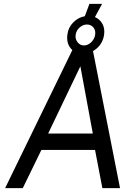

<svg xmlns="http://www.w3.org/2000/svg" viewBox="-20 -975 721 995"><path d="M6.5 0 358.5 -723H459.5L602 0H510.5L472.5 -198H194.5L98 0ZM229.5 -283H461L396.5 -631.5ZM409.5 -696.5Q369 -696.5 346 -725Q323 -753.5 329.5 -797.5Q334 -833 359.8 -859Q385.5 -885 419.5 -891L443.5 -955H509L472 -886.5Q497 -876 510.5 -851.8Q524 -827.5 519.5 -795.5Q513.5 -752 481.5 -724.2Q449.5 -696.5 409.5 -696.5ZM415 -739.5Q436 -739.5 452.8 -756.2Q469.5 -773 473 -794Q476.5 -817.5 464 -832.8Q451.5 -848 430.5 -848Q410.5 -848 392.8 -832.8Q375 -817.5 372 -794Q369 -773 382 -756.2Q395 -739.5 415 -739.5Z"/></svg>

Font: Public Sans
Style: Italic
Weight: 400
Italic angle: -8°
Designer: The Public Sans project authors (U.S. Web Design System). Libre Franklin designed by Pablo Impallari and Rodrigo Fuenzal
Version: Version 1.008; ttfautohint (v1.8.1) -l 8 -r 50 -G 200 -x 14 